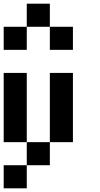

<svg xmlns="http://www.w3.org/2000/svg" viewBox="-20 -895 540 1040"><path d="M125 -750V-875H250V-750ZM0 -625V-750H125V-625ZM250 -625V-750H375V-625ZM125 -125H0V-500H125ZM375 -125H250V-500H375ZM250 -125V0H125V-125ZM0 125V0H125V125Z"/></svg>

Font: Tiny5
Style: Regular
Weight: 400
Designer: Stefan Schmidt
Foundry: Made with Bits'n'Picas by Kreative Software
Version: Version 1.002; ttfautohint (v1.8.4.7-5d5b)